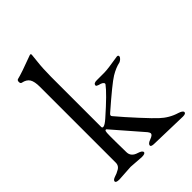

<svg xmlns="http://www.w3.org/2000/svg" viewBox="-209 -799 897 897"><g transform="rotate(-45 239.5 -350.0)"><path d="M344.2 -399.9Q366.7 -399.9 439.9 -412.1Q447.8 -412.1 448.2 -405.3Q448.2 -398.9 441.4 -392.6Q434.6 -386.2 428.2 -383.8Q399.4 -377.9 367.2 -358.4Q335 -338.9 230 -247.1Q218.8 -238.3 227.1 -230Q263.2 -187 309.6 -136.7Q356 -86.4 374 -69.8Q410.2 -35.6 456.1 -22Q479 -14.6 479 -4.9Q479 4.9 459 4.9L276.9 0Q253.9 0 253.9 -8.8Q253.9 -20 275.9 -27.8Q297.9 -35.6 297.9 -45.9Q297.9 -50.8 291 -60.1L165 -205.1Q163.1 -208 159.2 -206.5Q155.3 -205.1 154.3 -192.4Q153.3 -179.7 153.8 -133.8Q153.8 -87.9 154.8 -64.9Q154.8 -34.2 189.9 -23.9Q212.9 -16.6 212.9 -6.8Q212.9 2.9 189.9 2.9L120.1 -2L42 2.9Q19 2.9 19 -6.3Q19 -15.6 37.1 -21.5Q55.2 -27.3 62 -32.2Q85 -42 85 -64.9V-565.9Q85 -601.1 74.7 -617.7Q64 -634.3 39.1 -639.2Q31.2 -640.6 31.2 -651.4Q31.2 -662.1 38.1 -664.1Q67.9 -670.9 155.8 -704.1H157.2L158.2 -705.1Q164.1 -705.1 164.1 -698.7Q164.1 -692.4 159.7 -656.2Q155.3 -620.1 154.8 -562V-231Q154.8 -222.2 165 -224.6Q175.3 -227.1 195.8 -245.1Q285.6 -324.2 310.1 -357.9Q311 -358.9 311 -360.8Q311 -372.1 285.2 -377.9Q272.9 -381.8 272.9 -386.2Q272.9 -400.4 294.9 -399.9Z"/></g></svg>

Font: EBGaramond
Style: Regular
Weight: 400
Version: Version 000.012g